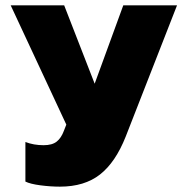

<svg xmlns="http://www.w3.org/2000/svg" viewBox="-20 -500 682 718"><path d="M75 179V31Q106 43 143 43Q175 43 192 29.5Q209 16 219 -11L228 -34L20 -480H220L334 -187L441 -480H642L450 11Q412 107 354 152.5Q296 198 204 198Q169 198 131 193Q93 188 75 179Z"/></svg>

Font: Prompt ExtraBold
Style: Regular
Weight: 800
Designer: Katatrad Team
Foundry: CadsonDemak
Version: Version 1.000